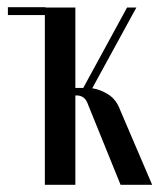

<svg xmlns="http://www.w3.org/2000/svg" viewBox="-20 -515 444 535"><path d="M226 -222Q221 -237 213 -243Q205 -249 194 -249H190V0H105V-494H190V-270H212L334 -494H360L237 -269Q259 -266 281.5 -252Q304 -238 315 -208L404 0H316ZM2 -495H107V-473H2Z"/></svg>

Font: Moniqa SemBd Heading
Style: Regular
Weight: 600
Designer: Rajesh Rajput
Foundry: Rajesh Rajput
Version: Version 1.000